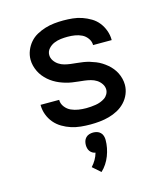

<svg xmlns="http://www.w3.org/2000/svg" viewBox="-115 -617 830 957"><g transform="rotate(-15 300.0 -138.5)"><path d="M299 8Q274 8 249 5.5Q224 3 200.5 -4.5Q177 -12 155 -25Q133 -38 117 -57Q101 -76 92 -100Q83 -124 83 -149V-151H179V-150Q179 -131 191.5 -114.5Q204 -98 222 -90Q240 -82 259.5 -79Q279 -76 299 -76Q311 -76 323.5 -77Q336 -78 348.5 -80Q361 -82 373 -86.5Q385 -91 395.5 -98Q406 -105 412.5 -116.5Q419 -128 419 -140Q419 -156 409.5 -170Q400 -184 386.5 -192.5Q373 -201 357.5 -205Q342 -209 326 -211Q310 -213 294.5 -214.5Q279 -216 263 -218.5Q247 -221 231.5 -225.5Q216 -230 201.5 -236Q187 -242 173 -250.5Q159 -259 147 -269.5Q135 -280 125 -292.5Q115 -305 108 -319.5Q101 -334 97 -349.5Q93 -365 93 -381Q93 -405 102 -427.5Q111 -450 126.5 -468Q142 -486 163 -497.5Q184 -509 207 -516Q230 -523 253.5 -525.5Q277 -528 301 -528Q325 -528 349.5 -525.5Q374 -523 397 -515Q420 -507 441 -494.5Q462 -482 477 -463Q492 -444 500.5 -420.5Q509 -397 509 -373V-371H413V-372Q413 -390 401.5 -406Q390 -422 373.5 -430Q357 -438 338.5 -441Q320 -444 301 -444Q283 -444 265.5 -442Q248 -440 231 -433Q214 -426 201.5 -412Q189 -398 189 -380Q189 -364 198 -350.5Q207 -337 220.5 -328Q234 -319 249.5 -315Q265 -311 281 -309Q297 -307 313 -305.5Q329 -304 345 -301.5Q361 -299 376 -294.5Q391 -290 406 -284Q421 -278 434.5 -269.5Q448 -261 460.5 -250.5Q473 -240 483 -227.5Q493 -215 500 -201Q507 -187 511 -171Q515 -155 515 -139Q515 -115 505.5 -92Q496 -69 479 -51Q462 -33 440.5 -21.5Q419 -10 395.5 -3.5Q372 3 347.5 5.5Q323 8 299 8ZM290 251 249 215Q262 201 271.5 184.5Q281 168 286 150Q278 149 270.5 144.5Q263 140 258 133Q253 126 251 117.5Q249 109 249 101Q249 91 252 81Q255 71 262.5 63.5Q270 56 280 53Q290 50 300 50Q310 50 320 53Q330 56 337.5 63.5Q345 71 348 81Q351 91 351 101Q351 122 347 142.5Q343 163 335.5 182.5Q328 202 316.5 219.5Q305 237 290 251Z"/></g></svg>

Font: Iosevka Aile Medium
Style: Regular
Weight: 500
Designer: Belleve Invis
Foundry: Belleve Invis
Version: Version 27.3.5; ttfautohint (v1.8.4)